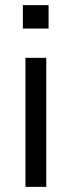

<svg xmlns="http://www.w3.org/2000/svg" viewBox="-20 -727 278 747"><path d="M69 -616V-707H169V-616ZM79 0V-502H160V0Z"/></svg>

Font: Mulish
Style: Regular
Weight: 400
Designer: Vernon Adams
Foundry: Vernon Adams
Version: Version 3.603; ttfautohint (v1.8.3)